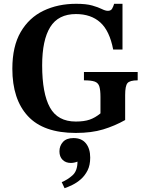

<svg xmlns="http://www.w3.org/2000/svg" viewBox="-20 -689 779 1011"><path d="M379 11Q209 11 127 -77.5Q45 -166 45 -327Q45 -445 89 -520.5Q133 -596 209 -632.5Q285 -669 381 -669Q434 -669 465.5 -660Q497 -651 516 -641.5Q535 -632 548 -632Q564 -632 570.5 -643.5Q577 -655 581 -669H625V-428H576Q557 -527 508 -571Q459 -615 380 -615Q287 -615 244.5 -546.5Q202 -478 202 -345Q202 -197 243 -123Q284 -49 379 -49Q423 -49 452 -59Q481 -69 509 -92V-179Q509 -215 503 -234Q497 -253 478.5 -259.5Q460 -266 422 -266V-310H705V-266Q663 -266 651 -251Q639 -236 639 -189V-57Q584 -26 523 -7.5Q462 11 379 11ZM320 302 305 270Q335 258 361.5 234.5Q388 211 388 162Q370 169 353 169Q326 169 309.5 152.5Q293 136 293 108Q293 79 311.5 58.5Q330 38 367 38Q410 38 432.5 66Q455 94 455 141Q455 181 441 208.5Q427 236 406 254.5Q385 273 361.5 284.5Q338 296 320 302Z"/></svg>

Font: STIX Two Text
Style: Bold
Weight: 700
Designer: Ross Mills, John Hudson & Paul Hanslow, Tiro Typeworks Ltd; with prior portions MicroPress Inc., and Coen Hoffman.
Foundry: Tiro Typeworks Ltd
Version: Version 2.13 b171